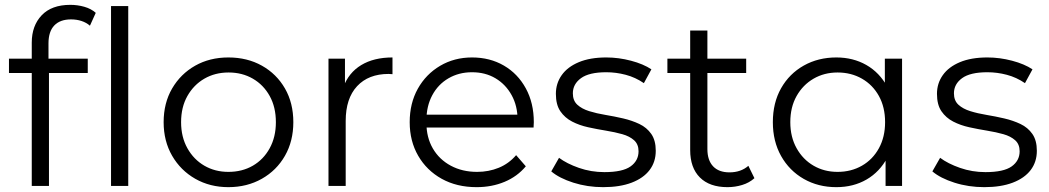

<svg xmlns="http://www.w3.org/2000/svg" viewBox="-20 -767 4328 792"><path d="M111 0V-591Q111 -661 152 -704Q193 -747 270 -747Q300 -747 328 -739Q356 -731 375 -714L351 -661Q336 -674 316 -680.5Q296 -687 273 -687Q228 -687 204 -662Q180 -637 180 -588V-508L182 -475V0ZM17 -466V-525H342V-466ZM438 0V-742H509V0Z M922 5Q846 5 785.5 -29.5Q725 -64 690 -124.5Q655 -185 655 -263Q655 -342 690 -402Q725 -462 785 -496Q845 -530 922 -530Q1000 -530 1060.5 -496Q1121 -462 1155.5 -402Q1190 -342 1190 -263Q1190 -185 1155.5 -124.5Q1121 -64 1060 -29.5Q999 5 922 5ZM922 -58Q979 -58 1023 -83.5Q1067 -109 1092.5 -155.5Q1118 -202 1118 -263Q1118 -325 1092.5 -371Q1067 -417 1023 -442.5Q979 -468 923 -468Q867 -468 823 -442.5Q779 -417 753 -371Q727 -325 727 -263Q727 -202 753 -155.5Q779 -109 823 -83.5Q867 -58 922 -58Z M1335 0V-525H1403V-382L1396 -407Q1418 -467 1470 -498.5Q1522 -530 1599 -530V-461Q1595 -461 1591 -461.5Q1587 -462 1583 -462Q1500 -462 1453 -411.5Q1406 -361 1406 -268V0Z M1946 5Q1864 5 1802 -29.5Q1740 -64 1705 -124.5Q1670 -185 1670 -263Q1670 -341 1703.5 -401Q1737 -461 1795.5 -495.5Q1854 -530 1927 -530Q2001 -530 2058.5 -496.5Q2116 -463 2149 -402.5Q2182 -342 2182 -263Q2182 -258 2181.5 -252.5Q2181 -247 2181 -241H1724V-294H2143L2115 -273Q2115 -330 2090.5 -374.5Q2066 -419 2024 -444Q1982 -469 1927 -469Q1873 -469 1830 -444Q1787 -419 1763 -374Q1739 -329 1739 -271V-260Q1739 -200 1765.5 -154.5Q1792 -109 1839.5 -83.5Q1887 -58 1948 -58Q1996 -58 2037.5 -75Q2079 -92 2109 -127L2149 -81Q2114 -39 2061.5 -17Q2009 5 1946 5Z M2468 5Q2403 5 2345 -13.5Q2287 -32 2254 -60L2286 -116Q2318 -92 2368 -74.5Q2418 -57 2473 -57Q2548 -57 2581 -80.5Q2614 -104 2614 -143Q2614 -172 2595.5 -188.5Q2577 -205 2547 -213.5Q2517 -222 2480 -228Q2443 -234 2406.5 -242Q2370 -250 2340 -265.5Q2310 -281 2291.5 -308Q2273 -335 2273 -380Q2273 -423 2297 -457Q2321 -491 2367.5 -510.5Q2414 -530 2481 -530Q2532 -530 2583 -516.5Q2634 -503 2667 -481L2636 -424Q2601 -448 2561 -458.5Q2521 -469 2481 -469Q2410 -469 2376.5 -444.5Q2343 -420 2343 -382Q2343 -352 2361.5 -335Q2380 -318 2410.5 -308.5Q2441 -299 2477.5 -293Q2514 -287 2550.5 -278.5Q2587 -270 2617.5 -255.5Q2648 -241 2666.5 -214.5Q2685 -188 2685 -145Q2685 -99 2659.5 -65.5Q2634 -32 2585.5 -13.5Q2537 5 2468 5Z M2981 5Q2907 5 2867 -35Q2827 -75 2827 -148V-641H2898V-152Q2898 -106 2921.5 -81Q2945 -56 2989 -56Q3036 -56 3067 -83L3092 -32Q3071 -13 3041.5 -4Q3012 5 2981 5ZM2733 -466V-525H3058V-466Z M3430 5Q3355 5 3295.5 -29Q3236 -63 3202 -123.5Q3168 -184 3168 -263Q3168 -343 3202 -403Q3236 -463 3295.5 -496.5Q3355 -530 3430 -530Q3499 -530 3553.5 -499Q3608 -468 3640.5 -408.5Q3673 -349 3673 -263Q3673 -178 3641 -118Q3609 -58 3554.5 -26.5Q3500 5 3430 5ZM3435 -58Q3491 -58 3535.5 -83.5Q3580 -109 3605.5 -155.5Q3631 -202 3631 -263Q3631 -325 3605.5 -371Q3580 -417 3535.5 -442.5Q3491 -468 3435 -468Q3380 -468 3336 -442.5Q3292 -417 3266 -371Q3240 -325 3240 -263Q3240 -202 3266 -155.5Q3292 -109 3336 -83.5Q3380 -58 3435 -58ZM3633 0V-158L3640 -264L3630 -370V-525H3701V0Z M4040 5Q3975 5 3917 -13.5Q3859 -32 3826 -60L3858 -116Q3890 -92 3940 -74.5Q3990 -57 4045 -57Q4120 -57 4153 -80.5Q4186 -104 4186 -143Q4186 -172 4167.5 -188.5Q4149 -205 4119 -213.5Q4089 -222 4052 -228Q4015 -234 3978.5 -242Q3942 -250 3912 -265.5Q3882 -281 3863.5 -308Q3845 -335 3845 -380Q3845 -423 3869 -457Q3893 -491 3939.5 -510.5Q3986 -530 4053 -530Q4104 -530 4155 -516.5Q4206 -503 4239 -481L4208 -424Q4173 -448 4133 -458.5Q4093 -469 4053 -469Q3982 -469 3948.5 -444.5Q3915 -420 3915 -382Q3915 -352 3933.5 -335Q3952 -318 3982.5 -308.5Q4013 -299 4049.5 -293Q4086 -287 4122.5 -278.5Q4159 -270 4189.5 -255.5Q4220 -241 4238.5 -214.5Q4257 -188 4257 -145Q4257 -99 4231.5 -65.5Q4206 -32 4157.5 -13.5Q4109 5 4040 5Z"/></svg>

Font: MOST Montserrat
Style: Regular
Weight: 400
Designer: Julieta Ulanovsky
Foundry: Julieta Ulanovsky
Version: Version 8.000;March 11, 2024;FontCreator 15.0.0.2926 64-bit